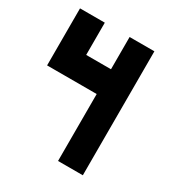

<svg xmlns="http://www.w3.org/2000/svg" viewBox="-122 -546 577 626"><g transform="rotate(30 166.5 -233.5)"><path d="M93.3 -466.7V-345.3H186.7V-466.7H280V0H186.7V-252H0V-466.7Z"/></g></svg>

Font: Qahiri
Style: Regular
Weight: 400
Designer: Khaled Hosny
Foundry: Alif Type
Version: Version 3.00